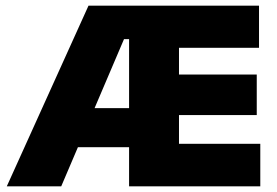

<svg xmlns="http://www.w3.org/2000/svg" viewBox="-20 -659 978 679"><path d="M4 0 293 -639H471.5L470.5 -520.5H418.5L196.5 0ZM171.5 -138.5V-276.5H458V-138.5ZM489 0V-150.5H900.5V0ZM436.5 0V-639H613V0ZM540.5 -252V-395.5H888V-252ZM489 -490V-639H896V-490Z"/></svg>

Font: Anek Tamil ExtraBold
Style: Regular
Weight: 800
Designer: Aadarsh Rajan (Tamil), Yesha Goshar (Latin)
Foundry: Ek Type
Version: Version 1.003